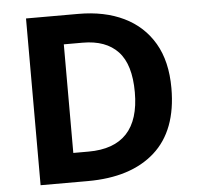

<svg xmlns="http://www.w3.org/2000/svg" viewBox="-51 -767 843 819"><g transform="rotate(-5 370.0 -357.0)"><path d="M682 -364Q682 -183 579.5 -91.5Q477 0 292 0H90V-714H314Q426 -714 508.5 -674Q591 -634 636.5 -556.5Q682 -479 682 -364ZM525 -360Q525 -479 473 -534.5Q421 -590 322 -590H241V-125H306Q525 -125 525 -360Z"/></g></svg>

Font: Noto Sans Bengali
Style: Bold
Weight: 700
Designer: Jelle Bosma - Monotype Design Team
Foundry: Monotype Imaging Inc.
Version: Version 2.003; ttfautohint (v1.8.4.7-5d5b)